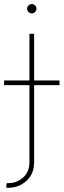

<svg xmlns="http://www.w3.org/2000/svg" viewBox="-44 -710 310 935"><path d="M99.4 -545.5H122.2V79.5Q122.2 137.1 84.7 170.8Q47.2 204.5 -2.8 204.5Q-5 204.5 -7.5 204.4Q-9.9 204.2 -14.2 203.1L-11.4 181.8H-2.8Q37.6 181.8 68.5 154.5Q99.4 127.1 99.4 79.5ZM-24.1 -295.5V-318.2H245.7V-295.5ZM110.8 -644.9Q101.6 -644.9 94.8 -651.6Q88.1 -658.4 88.1 -667.6Q88.1 -676.8 94.8 -683.6Q101.6 -690.3 110.8 -690.3Q120 -690.3 126.8 -683.6Q133.5 -676.8 133.5 -667.6Q133.5 -658.4 126.8 -651.6Q120 -644.9 110.8 -644.9Z"/></svg>

Font: Inter Thin BETA
Style: Regular
Weight: 100
Designer: Rasmus Andersson
Foundry: rsms
Version: Version 3.011;git-f93a4a705